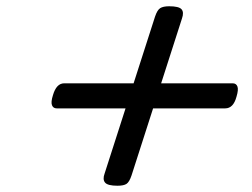

<svg xmlns="http://www.w3.org/2000/svg" viewBox="-20 -744 803 613"><path d="M355 -151Q324 -151 315.5 -161Q307 -171 314 -190L475 -691Q482 -712 491.5 -718Q501 -724 520 -724Q551 -724 559.5 -714.5Q568 -705 561 -685L400 -184Q393 -163 384 -157Q375 -151 355 -151ZM161 -398Q150 -398 146 -408Q142 -418 149 -440Q160 -478 185 -478H723Q734 -478 738 -468Q742 -458 735 -435Q725 -398 699 -398Z"/></svg>

Font: Playwrite RO
Style: Regular
Weight: 400
Designer: Veronika Burian, José Scaglione
Foundry: TypeTogether
Version: Version 1.002